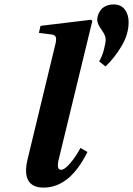

<svg xmlns="http://www.w3.org/2000/svg" viewBox="-20 -831 598 863"><path d="M417 -742.2Q417 -751.5 420.4 -762.2Q423.8 -772.9 431.6 -784.4Q439.5 -795.9 454.8 -803.5Q470.2 -811 491.2 -811Q523.4 -811 540.8 -788.6Q558.1 -766.1 558.1 -731Q558.1 -676.8 525.9 -623Q493.7 -569.3 454.1 -532.2L425.8 -555.2Q439.5 -578.1 447.3 -608.9Q455.1 -639.6 455.1 -653.8Q455.1 -671.4 436 -697.8Q417 -724.1 417 -742.2ZM104 -115.2 229 -632.8Q234.4 -654.3 230.7 -664.3Q227.1 -674.3 212.9 -675.8L154.8 -683.1L162.1 -714.8L389.2 -742.2L395 -736.8L244.1 -115.2Q238.8 -95.2 240.5 -81.5Q242.2 -67.9 254.9 -67.9Q270.5 -67.9 295.7 -97.4Q320.8 -127 341.8 -166L373 -147.9Q293.9 12.2 175.8 12.2Q125 12.2 106.9 -20.3Q88.9 -52.7 104 -115.2Z"/></svg>

Font: Linguistics Pro
Style: Bold Italic
Weight: 700
Italic angle: -12°
Designer: Stefan Peev, Context Ltd
Foundry: Stefan Peev, Context Ltd
Version: Version 001.000